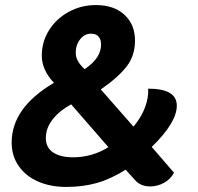

<svg xmlns="http://www.w3.org/2000/svg" viewBox="-20 -729 781 758"><path d="M26 -166Q26 -304 193 -402Q145 -453 145 -509Q145 -564 173.5 -609.5Q202 -655 251 -682Q300 -709 359 -709Q430 -709 471.5 -670.5Q513 -632 513 -569Q513 -509 479.5 -466Q446 -423 378 -376L507 -229Q538 -266 552.5 -305Q567 -344 565 -379Q678 -379 678 -312Q678 -245 579 -149L667 -47Q653 -21 627 -7Q601 7 573 7Q537 7 516 -15L476 -59Q417 -22 362 -6.5Q307 9 241 9Q179 9 130 -12.5Q81 -34 53.5 -74Q26 -114 26 -166ZM379 -553Q379 -573 369 -584.5Q359 -596 339 -596Q314 -596 296.5 -574Q279 -552 279 -521Q279 -504 287 -489Q295 -474 314 -456Q379 -499 379 -553ZM408 -148 261 -317Q216 -293 188.5 -258.5Q161 -224 161 -184Q161 -146 190 -127Q219 -108 268 -108Q344 -108 408 -148Z"/></svg>

Font: K2D
Style: Bold Italic
Weight: 700
Italic angle: -10°
Designer: Katatrad Aksorn Co.,Ltd.
Foundry: Cadson Demak Co.,Ltd.
Version: Version 1.000; ttfautohint (v1.6)